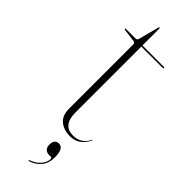

<svg xmlns="http://www.w3.org/2000/svg" viewBox="-241 -528 718 718"><g transform="rotate(45 118.5 -168.5)"><path d="M72 -413 19 -420Q16 -421 16 -423Q16 -425 18 -425H68Q78.5 -425 80 -432L102 -515Q103.5 -518 105 -518Q107 -518 107 -516V-425H220Q224 -425 224 -422Q224 -419 216 -419H107V-71Q107 -3 161 -3Q204.5 -3 223 -42Q224 -43.5 225 -43Q226 -42.5 225 -40Q201 7 156 7Q122 7 101 -10.5Q80 -28 80 -64V-403Q80 -411.5 72 -413ZM149.5 111.5Q136.5 111.5 129.8 103.8Q123 96 123 84Q123 55 146 55Q171.5 55 171.5 103.5Q171.5 133 155.5 152.8Q139.5 172.5 114.5 180.5Q110.5 182 110 180Q109 178 111.5 177Q136.5 168.5 150.5 151.8Q164.5 135 164.5 119Q164.5 111.5 158.5 111.5Z"/></g></svg>

Font: Fraunces 144pt S000 Thin
Style: Regular
Weight: 100
Version: Version 1.000; ttfautohint (v1.8.3)